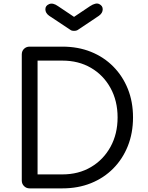

<svg xmlns="http://www.w3.org/2000/svg" viewBox="-20 -1038 814 1058"><path d="M143 0Q125 0 112.5 -12.5Q100 -25 100 -43V-738Q100 -757 112.5 -769Q125 -781 143 -781H324Q410 -781 481 -752.5Q552 -724 604 -671.5Q656 -619 684.5 -548Q713 -477 713 -391Q713 -305 684.5 -233.5Q656 -162 604 -109.5Q552 -57 481 -28.5Q410 0 324 0ZM187 -77H324Q413 -77 481.5 -117.5Q550 -158 589 -229Q628 -300 628 -391Q628 -482 589 -553Q550 -624 481.5 -664Q413 -704 324 -704H187ZM388 -868Q374 -868 367 -874L251 -951Q230 -966 230 -987Q230 -1007 251 -1015.5Q272 -1024 300 -1004L388 -945L476 -1004Q508 -1025 527 -1015.5Q546 -1006 546 -987Q546 -966 525 -951L410 -874Q402 -868 388 -868Z"/></svg>

Font: Comfortaa Medium
Style: Regular
Weight: 500
Designer: Johan Aakerlund
Foundry: Johan Aakerlund
Version: Version 3.104; ttfautohint (v1.8.1.43-b0c9)